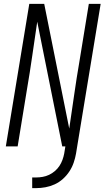

<svg xmlns="http://www.w3.org/2000/svg" viewBox="-20 -755 540 990"><path d="M10 0 131 -735H208L337 -92Q350 -179 362.5 -266.5Q375 -354 390 -441L438 -735H499L378 0H301L172 -643Q159 -556 146.5 -468.5Q134 -381 119 -294L71 0ZM146 215V160H167Q183 160 200 157Q217 154 233 146.5Q249 139 263 127Q277 115 286.5 100.5Q296 86 302 69.5Q308 53 311 37L317 0H378L372 37Q368 60 360 83.5Q352 107 338 128.5Q324 150 304.5 167.5Q285 185 262 195.5Q239 206 214.5 210.5Q190 215 167 215Z"/></svg>

Font: Iosevka Light
Style: Italic
Weight: 300
Italic angle: -9°
Monospace: yes
Designer: Belleve Invis
Foundry: Belleve Invis
Version: Version 32.5.0; ttfautohint (v1.8.4)